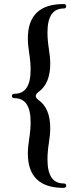

<svg xmlns="http://www.w3.org/2000/svg" viewBox="-20 -727 346 946"><path d="M38.6 -253.9Q38.6 -265.1 51.8 -265.1Q130.9 -265.1 130.9 -383.3Q130.9 -420.4 124 -463.4Q117.2 -506.3 117.2 -537.6Q117.2 -707 293 -707Q306.2 -707 306.2 -696Q306.2 -685.1 293 -685.1Q213.9 -685.1 213.9 -566.9Q213.9 -529.8 220.7 -486.8Q227.5 -443.8 227.5 -412.6Q227.5 -315.9 170.4 -274.4Q156.2 -264.2 156.2 -254.2Q156.2 -244.1 170.4 -233.9Q227.5 -192.9 227.5 -95.7Q227.5 -64.5 220.7 -21.5Q213.9 21.5 213.9 58.6Q213.9 176.8 293 176.8Q306.2 176.8 306.2 187.7Q306.2 198.7 293 198.7Q117.2 198.7 117.2 29.3Q117.2 -2 124 -44.9Q130.9 -87.9 130.9 -125Q130.9 -243.2 51.8 -243.2Q38.6 -243.2 38.6 -253.9Z"/></svg>

Font: UnifrakturMaguntia
Style: Book
Weight: 400
Designer: j. 'mach' wust, Gerrit Ansmann, Georg Duffner, based on a font by Peter Wiegel, original typeface by Carl Albert Fahrenw
Version: Version 2017-03-19